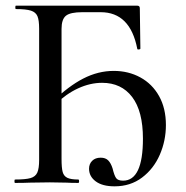

<svg xmlns="http://www.w3.org/2000/svg" viewBox="-20 -645 655 677"><path d="M294 -50Q294 -67 305 -78Q316 -89 335 -89Q352 -89 361.5 -79.5Q371 -70 377 -51Q383 -26 389.5 -17Q396 -8 414 -8Q484 -8 484 -156Q484 -253 446 -303Q408 -353 340 -353Q298 -353 255.5 -333.5Q213 -314 174 -276L166 -287Q221 -341 273.5 -368Q326 -395 381 -395Q433 -395 475 -372Q517 -349 541 -306Q565 -263 565 -204Q565 -149 543.5 -99.5Q522 -50 481 -19Q440 12 384 12Q341 12 317.5 -5.5Q294 -23 294 -50ZM33 -12Q70 -12 87.5 -17Q105 -22 111.5 -36.5Q118 -51 118 -81V-544Q118 -574 112 -588Q106 -602 89 -607.5Q72 -613 36 -613Q34 -613 34 -619Q34 -625 36 -625H464Q473 -625 473 -616L475 -474Q475 -471 469.5 -470.5Q464 -470 464 -473Q439 -602 335 -602H270Q228 -602 212.5 -589.5Q197 -577 197 -543V-85Q197 -53 201 -38.5Q205 -24 217.5 -18Q230 -12 256 -12Q259 -12 259 -6Q259 0 256 0Q230 0 215 -1L156 -2L85 -1Q66 0 33 0Q31 0 31 -6Q31 -12 33 -12Z"/></svg>

Font: Cormorant Infant Medium
Style: Regular
Weight: 500
Designer: Christian Thalmann (Catharsis Fonts)
Foundry: Catharsis Fonts
Version: Version 4.000